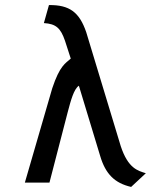

<svg xmlns="http://www.w3.org/2000/svg" viewBox="-20 -720 632 757"><path d="M555 -37C523 -47 485 -56 456 -144L320 -593C293 -672 254 -701 173 -700L153 -629C201 -626 219 -609 236 -560L259 -489C238 -470 216 -462 186 -372L78 0H175L247 -278C259 -323 271 -369 291 -382L375 -105C396 -34 432 2 497 17Z"/></svg>

Font: Advent Pro
Style: SemiBold
Weight: 600
Designer: Andreas Kalpakidis
Foundry: Andreas Kalpakidis
Version: Version 2.002 2008